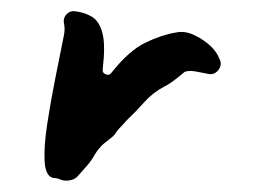

<svg xmlns="http://www.w3.org/2000/svg" viewBox="-20 -323 473 342"><path d="M371 -218Q376 -208 369.5 -199Q363 -190 353 -191Q342 -193 329.5 -195.5Q317 -198 309 -195Q308 -194 295.5 -184Q283 -174 273 -169Q252 -158 236.5 -140.5Q221 -123 205 -108Q201 -103 196.5 -98.5Q192 -94 188 -89Q184 -82 178 -77.5Q172 -73 166 -68Q161 -64 156.5 -58.5Q152 -53 149 -48Q143 -37 135.5 -28.5Q128 -20 120 -11Q115 -4 105.5 -2Q96 0 88 -3Q82 -6 75 -6Q61 -9 59.5 -35.5Q58 -62 64 -101.5Q70 -141 78.5 -183.5Q87 -226 94 -261Q96 -272 94 -281Q92 -290 98 -297Q104 -304 113 -303Q131 -301 144 -293Q157 -285 162.5 -264Q168 -243 163 -200Q162 -193 168.5 -190.5Q175 -188 179 -194Q210 -233 239 -247Q268 -261 293 -265Q310 -269 329 -259Q343 -252 354.5 -241.5Q366 -231 371 -218Z"/></svg>

Font: Slackside One
Style: Regular
Weight: 400
Version: Version 1.000